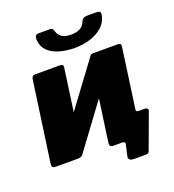

<svg xmlns="http://www.w3.org/2000/svg" viewBox="-151 -857 981 1084"><g transform="rotate(-20 340.0 -315.5)"><path d="M469 110Q431 110 438 81L453 15Q455 9 450.5 4.5Q446 0 438 0H400L409 -136H566L571 -152Q570 -142 574 -139Q578 -136 585 -136H621Q632 -136 637.5 -130Q643 -124 638 -113L565 85Q561 98 556.5 104Q552 110 536 110ZM274 -510 207 -29Q203 0 170 0H39Q24 0 19.5 -6Q15 -12 16 -25L84 -507Q87 -530 106 -530H259Q277 -530 274 -510ZM621 -510 554 -29Q552 -13 543 -6.5Q534 0 517 0H386Q371 0 366.5 -6Q362 -12 363 -25L431 -507Q434 -530 453 -530H606Q624 -530 621 -510ZM436 -521 530 -457 198 -8 104 -73ZM365 -593Q317 -594 276 -606Q235 -618 209.5 -643.5Q184 -669 181 -710Q180 -724 185 -732.5Q190 -741 203 -741H263Q277 -742 284 -738Q291 -734 294 -721Q301 -696 321.5 -683.5Q342 -671 376 -671Q407 -671 427.5 -681.5Q448 -692 458 -715Q463 -729 471.5 -735Q480 -741 497 -741H548Q562 -741 569.5 -737Q577 -733 575 -720Q568 -676 536 -647.5Q504 -619 459 -606Q414 -593 365 -593Z"/></g></svg>

Font: Libre Franklin Black
Style: Italic
Weight: 900
Italic angle: -8°
Designer: Pablo Impallari, Rodrigo Fuenzalida, Nhung Nguyen
Foundry: Impallari Type
Version: Version 3.000